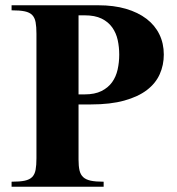

<svg xmlns="http://www.w3.org/2000/svg" viewBox="-20 -708 672 728"><path d="M601.1 -501Q601.1 -543.5 584.2 -577.9Q567.4 -612.3 535.4 -636.7Q503.4 -661.1 457.5 -674.6Q411.6 -688 353 -688H23.9V-668.9Q55.2 -668.9 73.7 -665Q92.3 -661.1 102.1 -651.1Q111.8 -641.1 115 -623.8Q118.2 -606.4 118.2 -580.1V-107.9Q118.2 -81.5 115 -64.2Q111.8 -46.9 102.1 -36.9Q92.3 -26.9 73.7 -22.9Q55.2 -19 23.9 -19V0H373V-19Q342.8 -19 324.2 -22.9Q305.7 -26.9 295.4 -36.4Q285.2 -45.9 281.5 -62Q277.8 -78.1 277.8 -103V-312H324.2Q398.9 -312 451.4 -326.7Q503.9 -341.3 537.1 -366.7Q570.3 -392.1 585.7 -426.8Q601.1 -461.4 601.1 -501ZM432.1 -501Q432.1 -471.7 426 -444.3Q419.9 -417 405 -396.2Q390.1 -375.5 364.7 -362.8Q339.4 -350.1 300.8 -350.1H277.8V-649.9H300.8Q339.8 -649.9 365.2 -637.5Q390.6 -625 405.5 -604Q420.4 -583 426.3 -556.2Q432.1 -529.3 432.1 -501Z"/></svg>

Font: Galatia SIL
Style: Bold
Weight: 700
Designer: Development by SIL's NRSI team
Version: Version 2.1